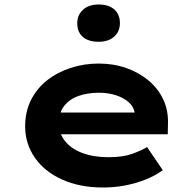

<svg xmlns="http://www.w3.org/2000/svg" viewBox="-20 -825 874 855"><path d="M439 10Q335 10 256.5 -25.5Q178 -61 135 -123Q92 -185 92 -263Q92 -327 117.5 -378.5Q143 -430 188 -466Q233 -502 293 -522Q353 -542 419 -542Q486 -542 542.5 -522Q599 -502 641.5 -466.5Q684 -431 707 -382Q730 -333 728 -274L727 -227H203L180 -324H597L580 -302V-322Q576 -349 554 -369Q532 -389 497.5 -400.5Q463 -412 421 -412Q371 -412 330.5 -398Q290 -384 266 -353.5Q242 -323 242 -275Q242 -232 269 -197.5Q296 -163 346 -144Q396 -125 463 -125Q528 -125 569 -140Q610 -155 635 -170L705 -67Q670 -42 627 -25Q584 -8 536.5 1Q489 10 439 10ZM419 -639Q374 -639 349 -660.5Q324 -682 324 -722Q324 -758 349.5 -781.5Q375 -805 419 -805Q464 -805 489 -783Q514 -761 514 -722Q514 -685 488.5 -662Q463 -639 419 -639Z"/></svg>

Font: Lexend Peta
Style: Bold
Weight: 700
Designer: Bonnie Shaver-Troup, Thomas Jockin
Foundry: Lexend
Version: Version 1.007